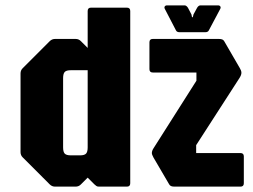

<svg xmlns="http://www.w3.org/2000/svg" viewBox="-20 -695 943 715"><path d="M185 0Q173.5 0 165 -8.5L65 -108.5Q56.5 -116.5 56.5 -128.5V-421.5Q56.5 -433.5 65 -441.5L165 -541.5Q173.5 -550 185 -550H261.5Q273.5 -550 281.5 -541.5L306.5 -516.5V-654Q306.5 -666.5 319 -666.5H452.5Q465 -666.5 465 -654V-12.5Q465 0 452.5 0H348.5Q342 0 338.8 -2.5Q335.5 -5 331.5 -8.5L306.5 -33.5L281.5 -8.5Q273.5 0 261.5 0ZM243.5 -116.5H278.5Q294.5 -116.5 300.5 -123Q306.5 -129.5 306.5 -146V-433.5H243.5Q227 -433.5 221 -427Q215 -420.5 215 -404V-146Q215 -129.5 221 -123Q227 -116.5 243.5 -116.5ZM630 0Q622 0 617.2 -2Q612.5 -4 610 -8.5L551.5 -108.5Q545.5 -119.5 545.5 -125Q545.5 -133 551.5 -142.5L711.5 -394.5V-425H549Q536.5 -425 536.5 -437.5V-537.5Q536.5 -550 549 -550H795Q803 -550 807.8 -548Q812.5 -546 815 -541.5L873 -441.5Q875.5 -437.5 877.2 -433Q879 -428.5 879 -424Q879 -415.5 871.5 -404L710.5 -154.5V-125H875.5Q888 -125 888 -112.5V-12.5Q888 0 875.5 0ZM649 -575Q638 -575 635 -582.5L594 -661.5Q591 -667 593.5 -671Q596 -675 602.5 -675H667.5Q674 -675 680 -666L693 -641L695 -631H698L700.5 -641L714 -666Q719.5 -675 726.5 -675H791.5Q798 -675 800.5 -671Q803 -667 800 -661.5L758 -582.5Q755 -575 744 -575Z"/></svg>

Font: Jaro
Style: Regular
Weight: 400
Designer: Agyei Archer, Celine Hurka, Mirko Velimirović
Version: Version 1.000